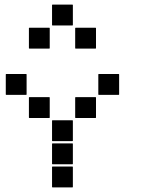

<svg xmlns="http://www.w3.org/2000/svg" viewBox="-20 -815 640 830"><path d="M207 -795H293Q295 -795 295 -793V-707Q295 -705 293 -705H207Q205 -705 205 -707V-793Q205 -795 207 -795ZM307 -695H393Q395 -695 395 -693V-607Q395 -605 393 -605H307Q305 -605 305 -607V-693Q305 -695 307 -695ZM107 -695H193Q195 -695 195 -693V-607Q195 -605 193 -605H107Q105 -605 105 -607V-693Q105 -695 107 -695ZM407 -495H493Q495 -495 495 -493V-407Q495 -405 493 -405H407Q405 -405 405 -407V-493Q405 -495 407 -495ZM7 -495H93Q95 -495 95 -493V-407Q95 -405 93 -405H7Q5 -405 5 -407V-493Q5 -495 7 -495ZM307 -395H393Q395 -395 395 -393V-307Q395 -305 393 -305H307Q305 -305 305 -307V-393Q305 -395 307 -395ZM107 -395H193Q195 -395 195 -393V-307Q195 -305 193 -305H107Q105 -305 105 -307V-393Q105 -395 107 -395ZM207 -295H293Q295 -295 295 -293V-207Q295 -205 293 -205H207Q205 -205 205 -207V-293Q205 -295 207 -295ZM207 -195H293Q295 -195 295 -193V-107Q295 -105 293 -105H207Q205 -105 205 -107V-193Q205 -195 207 -195ZM207 -95H293Q295 -95 295 -93V-7Q295 -5 293 -5H207Q205 -5 205 -7V-93Q205 -95 207 -95Z"/></svg>

Font: Pixel Panel Black
Style: Regular
Weight: 900
Monospace: yes
Designer: Óliver Lalan
Foundry: Óliver Lalan
Version: Version 1.000; ttfautohint (v1.8.4.7-5d5b-dirty);gftools[0.9